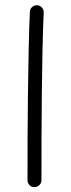

<svg xmlns="http://www.w3.org/2000/svg" viewBox="-20 -707 279 753"><path d="M125.5 -686.5Q136.7 -686 144.3 -677.5Q151.9 -668.9 151.4 -657.7Q148.4 -595.7 146.7 -512.7Q145 -429.7 144 -338.6Q143.1 -247.6 142.8 -159.9Q142.6 -72.3 142.6 0Q142.6 11.2 134.3 19Q126 26.9 114.7 26.9Q103.5 26.9 95.7 19Q87.9 11.2 87.9 0Q87.9 -72.3 88.1 -160.2Q88.4 -248 89.6 -339.1Q90.8 -430.2 92.5 -513.7Q94.2 -597.2 97.2 -660.6Q97.7 -671.9 106 -679.4Q114.3 -687 125.5 -686.5Z"/></svg>

Font: Mikhak-FD Light
Style: Regular
Weight: 300
Designer: Amin Abedi
Version: Version 3.2